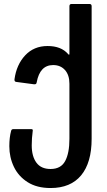

<svg xmlns="http://www.w3.org/2000/svg" viewBox="-20 -720 541 968"><path d="M27 17Q27 -27 36 -60Q38 -69 47 -69H138Q147 -69 145 -60Q140 -23 140 13Q140 68 163.5 100Q187 132 235 132Q287 132 308.5 92Q330 52 330 -20V-298Q330 -342 307.5 -367Q285 -392 248 -392Q181 -392 165 -305Q164 -294 152 -295L62 -307Q52 -308 53 -320Q63 -394 107 -441Q151 -488 220 -488Q288 -488 323 -448Q330 -439 330 -450V-689Q330 -700 341 -700H431Q442 -700 442 -689V-20Q442 100 389 164Q336 228 235 228Q166 228 119.5 198.5Q73 169 50 121Q27 73 27 17Z"/></svg>

Font: Barlow GEO Semi Bold
Style: Regular
Weight: 600
Designer: Jeremy Tribby
Foundry: Tribby Type
Version: Version 1.408